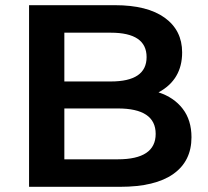

<svg xmlns="http://www.w3.org/2000/svg" viewBox="-20 -720 802 740"><path d="M92 0V-700H423Q548 -700 615 -651.5Q682 -603 682 -518Q682 -413 591 -364Q650 -345 684 -301Q718 -257 718 -191Q718 -99 648 -49.5Q578 0 443 0ZM228 -106H434Q580 -106 580 -204Q580 -302 434 -302H228ZM228 -406H407Q545 -406 545 -500Q545 -594 407 -594H228Z"/></svg>

Font: Belfius21
Style: Bold
Weight: 700
Designer: Montserrat's base design by Julieta Ulanovsky, modified by Coast SPRL for Belfius Bank NV.
Foundry: Montserrat's base design by Julieta Ulanovsky, modified by Coast SPRL for Belfius Bank NV.
Version: Version 2.000;FEAKit 1.0